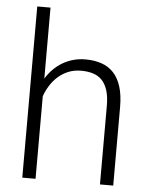

<svg xmlns="http://www.w3.org/2000/svg" viewBox="-53 -794 656 838"><g transform="rotate(5 274.5 -375.0)"><path d="M134.3 -439Q147.9 -461.4 166 -479.7Q184.1 -498 205.8 -511Q227.5 -523.9 252.7 -531Q277.8 -538.1 306.2 -538.1Q345.7 -538.1 377 -527.3Q408.2 -516.6 429.9 -493.2Q451.7 -469.7 463.1 -432.9Q474.6 -396 474.6 -343.8V0H416.5V-344.2Q416.5 -385.3 407.7 -412.6Q398.9 -439.9 382.8 -456.5Q366.7 -473.1 343.5 -480.2Q320.3 -487.3 292 -487.3Q260.7 -487.3 235.4 -476.8Q210 -466.3 190.4 -448.7Q170.9 -431.2 156.7 -408.4Q142.6 -385.7 134.3 -361.8V0H76.2V-750H134.3Z"/></g></svg>

Font: Melbourne
Style: Light
Weight: 300
Designer: Google
Version: Version 2.000980; 2014